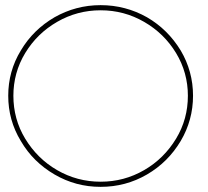

<svg xmlns="http://www.w3.org/2000/svg" viewBox="-20 -723 809 746"><path d="M551 -656C496 -687 436 -703 371 -703C306 -703 247 -687 192 -656C137 -624 93 -581 61 -527C28 -473 12 -414 12 -351C12 -288 28 -229 61 -175C93 -120 137 -77 192 -45C247 -13 306 3 371 3C436 3 496 -13 551 -45C606 -77 649 -120 682 -175C714 -229 730 -288 730 -351C730 -414 714 -473 682 -527C649 -581 606 -624 551 -656ZM202 -638C254 -668 310 -683 371 -683C432 -683 488 -668 540 -638C592 -608 633 -568 664 -517C695 -466 710 -410 710 -351C710 -291 695 -235 664 -184C633 -133 592 -92 540 -62C488 -32 432 -17 371 -17C310 -17 254 -32 202 -62C150 -92 109 -133 78 -184C47 -235 32 -291 32 -351C32 -410 47 -466 78 -517C109 -568 150 -608 202 -638Z"/></svg>

Font: Argentum Sans Thin
Style: Regular
Weight: 250
Designer: Julieta Ulanovsky
Foundry: Julieta Ulanovsky
Version: Version 5.001;February 15, 2019;FontCreator 11.5.0.2425 64-b